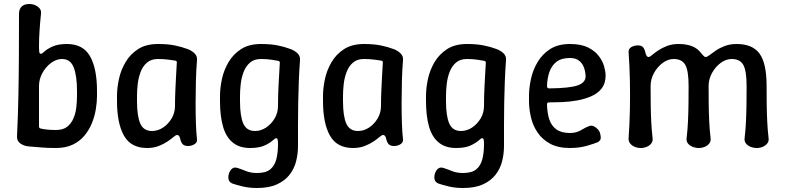

<svg xmlns="http://www.w3.org/2000/svg" viewBox="-20 -730 3928 960"><path d="M260 10Q214 10 183 7Q152 4 123 2Q100 0 82 -12.5Q64 -25 65 -48Q70 -149 72 -252Q74 -355 74.5 -458Q75 -561 75 -661Q75 -684 88 -697Q101 -710 126 -710Q142 -710 156 -704Q170 -698 178.5 -687.5Q187 -677 185 -661Q181 -624 178 -581Q175 -538 175 -500Q175 -477 176.5 -469Q178 -461 185 -461Q190 -461 203.5 -473.5Q217 -486 244 -498Q271 -510 315 -510Q395 -510 430 -449Q465 -388 465 -275V-250Q465 -219 459 -183Q453 -147 439 -113Q425 -79 401.5 -51Q378 -23 343 -6.5Q308 10 260 10ZM260 -80Q295 -80 315.5 -96Q336 -112 347 -137.5Q358 -163 361.5 -193Q365 -223 365 -250V-275Q365 -351 348.5 -393Q332 -435 290 -435Q262 -435 235.5 -415.5Q209 -396 192 -365Q175 -334 175 -300V-99Q175 -95 176.5 -92Q178 -89 181 -88Q195 -84 216 -82Q237 -80 260 -80Z M715 10Q635 10 600 -51.5Q565 -113 565 -225V-250Q565 -289 574.5 -334Q584 -379 607.5 -419Q631 -459 670.5 -484.5Q710 -510 770 -510Q818 -510 853 -503Q888 -496 917 -485Q937 -478 952 -464Q967 -450 965 -429Q961 -380 959.5 -325Q958 -270 958 -216Q958 -162 959.5 -115Q961 -68 965 -34Q967 -18 952.5 -9Q938 0 921 0Q903 0 894.5 -8Q886 -16 882 -32Q880 -43 876 -49Q872 -55 865 -55Q859 -55 847.5 -45Q836 -35 817.5 -22.5Q799 -10 773.5 0Q748 10 715 10ZM740 -75Q769 -75 795 -92Q821 -109 838 -137.5Q855 -166 855 -200Q855 -236 856.5 -272Q858 -308 860 -344Q862 -380 864 -416Q866 -425 856 -427Q844 -429 820.5 -432Q797 -435 770 -435Q736 -435 715 -417Q694 -399 683 -370Q672 -341 668.5 -309Q665 -277 665 -250V-225Q665 -149 681.5 -112Q698 -75 740 -75Z M1265 210Q1227 210 1195 202.5Q1163 195 1143 188Q1128 182 1124 170.5Q1120 159 1123 144Q1128 123 1140 113.5Q1152 104 1168 110Q1185 115 1209 125Q1233 135 1265 135Q1309 135 1331 117Q1353 99 1361.5 66.5Q1370 34 1370 -9Q1370 -27 1368 -33Q1366 -39 1360 -39Q1356 -39 1342 -26.5Q1328 -14 1301.5 -2Q1275 10 1230 10Q1177 10 1143.5 -17.5Q1110 -45 1095 -97.5Q1080 -150 1080 -225V-250Q1080 -289 1089.5 -334Q1099 -379 1122.5 -419Q1146 -459 1185.5 -484.5Q1225 -510 1285 -510Q1333 -510 1368 -503Q1403 -496 1432 -485Q1452 -478 1467 -464Q1482 -450 1480 -429Q1476 -375 1474 -321.5Q1472 -268 1471 -214.5Q1470 -161 1470 -107.5Q1470 -54 1470 0Q1470 39 1460.5 76.5Q1451 114 1427.5 144Q1404 174 1364.5 192Q1325 210 1265 210ZM1255 -75Q1284 -75 1310 -92Q1336 -109 1353 -137.5Q1370 -166 1370 -200Q1370 -254 1373 -308Q1376 -362 1379 -415Q1380 -420 1377.5 -422.5Q1375 -425 1370 -426Q1359 -428 1336.5 -431.5Q1314 -435 1285 -435Q1251 -435 1230 -417Q1209 -399 1198 -370Q1187 -341 1183.5 -309Q1180 -277 1180 -250V-225Q1180 -149 1196.5 -112Q1213 -75 1255 -75Z M1745 10Q1665 10 1630 -51.5Q1595 -113 1595 -225V-250Q1595 -289 1604.5 -334Q1614 -379 1637.5 -419Q1661 -459 1700.5 -484.5Q1740 -510 1800 -510Q1848 -510 1883 -503Q1918 -496 1947 -485Q1967 -478 1982 -464Q1997 -450 1995 -429Q1991 -380 1989.5 -325Q1988 -270 1988 -216Q1988 -162 1989.5 -115Q1991 -68 1995 -34Q1997 -18 1982.5 -9Q1968 0 1951 0Q1933 0 1924.5 -8Q1916 -16 1912 -32Q1910 -43 1906 -49Q1902 -55 1895 -55Q1889 -55 1877.5 -45Q1866 -35 1847.5 -22.5Q1829 -10 1803.5 0Q1778 10 1745 10ZM1770 -75Q1799 -75 1825 -92Q1851 -109 1868 -137.5Q1885 -166 1885 -200Q1885 -236 1886.5 -272Q1888 -308 1890 -344Q1892 -380 1894 -416Q1896 -425 1886 -427Q1874 -429 1850.5 -432Q1827 -435 1800 -435Q1766 -435 1745 -417Q1724 -399 1713 -370Q1702 -341 1698.5 -309Q1695 -277 1695 -250V-225Q1695 -149 1711.5 -112Q1728 -75 1770 -75Z M2295 210Q2257 210 2225 202.5Q2193 195 2173 188Q2158 182 2154 170.5Q2150 159 2153 144Q2158 123 2170 113.5Q2182 104 2198 110Q2215 115 2239 125Q2263 135 2295 135Q2339 135 2361 117Q2383 99 2391.5 66.5Q2400 34 2400 -9Q2400 -27 2398 -33Q2396 -39 2390 -39Q2386 -39 2372 -26.5Q2358 -14 2331.5 -2Q2305 10 2260 10Q2207 10 2173.5 -17.5Q2140 -45 2125 -97.5Q2110 -150 2110 -225V-250Q2110 -289 2119.5 -334Q2129 -379 2152.5 -419Q2176 -459 2215.5 -484.5Q2255 -510 2315 -510Q2363 -510 2398 -503Q2433 -496 2462 -485Q2482 -478 2497 -464Q2512 -450 2510 -429Q2506 -375 2504 -321.5Q2502 -268 2501 -214.5Q2500 -161 2500 -107.5Q2500 -54 2500 0Q2500 39 2490.5 76.5Q2481 114 2457.5 144Q2434 174 2394.5 192Q2355 210 2295 210ZM2285 -75Q2314 -75 2340 -92Q2366 -109 2383 -137.5Q2400 -166 2400 -200Q2400 -254 2403 -308Q2406 -362 2409 -415Q2410 -420 2407.5 -422.5Q2405 -425 2400 -426Q2389 -428 2366.5 -431.5Q2344 -435 2315 -435Q2281 -435 2260 -417Q2239 -399 2228 -370Q2217 -341 2213.5 -309Q2210 -277 2210 -250V-225Q2210 -149 2226.5 -112Q2243 -75 2285 -75Z M2830 10Q2770 10 2730.5 -11.5Q2691 -33 2667.5 -68Q2644 -103 2634.5 -144.5Q2625 -186 2625 -225V-250Q2625 -289 2634.5 -334Q2644 -379 2667.5 -419Q2691 -459 2730.5 -484.5Q2770 -510 2830 -510Q2885 -510 2919.5 -493Q2954 -476 2973.5 -450.5Q2993 -425 3000.5 -398.5Q3008 -372 3008 -352Q3008 -313 2988.5 -288Q2969 -263 2937 -249Q2905 -235 2867 -228Q2829 -221 2791.5 -219.5Q2754 -218 2725 -218Q2720 -218 2717.5 -215.5Q2715 -213 2715 -208Q2716 -165 2726.5 -133Q2737 -101 2762 -83Q2787 -65 2830 -65Q2862 -65 2886.5 -80Q2911 -95 2927 -100Q2938 -104 2949.5 -98.5Q2961 -93 2970 -82.5Q2979 -72 2981 -61Q2987 -38 2980.5 -29.5Q2974 -21 2969 -19Q2952 -12 2914.5 -1Q2877 10 2830 10ZM2726 -288Q2830 -289 2869.5 -303.5Q2909 -318 2908 -350Q2907 -374 2899 -394.5Q2891 -415 2874 -427.5Q2857 -440 2830 -440Q2787 -440 2762.5 -421Q2738 -402 2727 -370Q2716 -338 2715 -298Q2715 -294 2718 -291Q2721 -288 2726 -288Z M3184 10Q3168 10 3153.5 4Q3139 -2 3130.5 -13Q3122 -24 3123 -39Q3128 -109 3129.5 -181.5Q3131 -254 3129.5 -327Q3128 -400 3123 -469Q3122 -486 3136.5 -494.5Q3151 -503 3170 -503Q3186 -503 3194 -495Q3202 -487 3206 -471Q3208 -461 3212 -453Q3216 -445 3223 -445Q3229 -445 3240.5 -455Q3252 -465 3270.5 -477.5Q3289 -490 3314.5 -500Q3340 -510 3373 -510Q3412 -510 3440 -499Q3468 -488 3486 -464Q3493 -456 3498 -450.5Q3503 -445 3508 -445Q3516 -445 3528.5 -455Q3541 -465 3559.5 -477.5Q3578 -490 3604 -500Q3630 -510 3663 -510Q3743 -510 3778 -461.5Q3813 -413 3813 -300Q3813 -258 3813.5 -213.5Q3814 -169 3816 -125Q3818 -81 3823 -39Q3825 -24 3816.5 -13Q3808 -2 3794 4Q3780 10 3764 10Q3748 10 3733 4Q3718 -2 3709.5 -13Q3701 -24 3703 -39Q3708 -81 3710 -125Q3712 -169 3712.5 -213.5Q3713 -258 3713 -300Q3713 -376 3696.5 -405.5Q3680 -435 3638 -435Q3610 -435 3583.5 -415.5Q3557 -396 3540 -365Q3523 -334 3523 -300Q3523 -258 3523.5 -213.5Q3524 -169 3526 -125Q3528 -81 3533 -39Q3535 -24 3526.5 -13Q3518 -2 3504 4Q3490 10 3474 10Q3458 10 3443 4Q3428 -2 3419.5 -13Q3411 -24 3413 -39Q3418 -81 3420 -125Q3422 -169 3422.5 -213.5Q3423 -258 3423 -300Q3423 -376 3406.5 -405.5Q3390 -435 3348 -435Q3320 -435 3293.5 -415.5Q3267 -396 3250 -365Q3233 -334 3233 -300Q3233 -258 3233.5 -213.5Q3234 -169 3236 -125Q3238 -81 3243 -39Q3245 -24 3236.5 -13Q3228 -2 3214 4Q3200 10 3184 10Z"/></svg>

Font: Winky Sans
Style: Regular
Weight: 400
Designer: Simon Atzbach
Foundry: typofactur
Version: Version 1.205